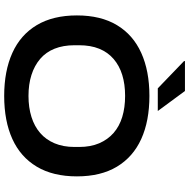

<svg xmlns="http://www.w3.org/2000/svg" viewBox="-13 -900 925 940"><g transform="rotate(90 450.0 -430.5)"><path d="M450 12Q328 12 239.5 -28Q151 -68 103.5 -147.5Q56 -227 56 -344Q56 -461 103.5 -540Q151 -619 239.5 -659Q328 -699 450 -699Q573 -699 661 -659Q749 -619 796.5 -540Q844 -461 844 -344Q844 -227 796.5 -147.5Q749 -68 661 -28Q573 12 450 12ZM450 -107Q507 -107 553 -121.5Q599 -136 631.5 -164Q664 -192 682 -234.5Q700 -277 700 -332V-355Q700 -411 682 -453Q664 -495 631.5 -523.5Q599 -552 553 -566Q507 -580 450 -580Q393 -580 347.5 -566Q302 -552 269 -523.5Q236 -495 219 -453Q202 -411 202 -355V-332Q202 -277 219 -234.5Q236 -192 269 -164Q302 -136 347.5 -121.5Q393 -107 450 -107ZM524 -740H413L279 -869L280 -873H426Z"/></g></svg>

Font: Archivo SemiBold SemiExpanded
Style: Regular
Weight: 600
Width: 6
Version: Version 2.001